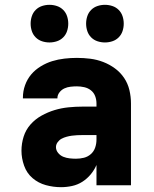

<svg xmlns="http://www.w3.org/2000/svg" viewBox="-20 -768 640 796"><path d="M233 8Q201 8 170 -0.5Q139 -9 115 -29.5Q91 -50 80 -81Q69 -112 69 -143Q69 -173 78 -201.5Q87 -230 106.5 -252Q126 -274 152 -288.5Q178 -303 206 -311.5Q234 -320 263.5 -323Q293 -326 322 -326H380V-339Q380 -355 374.5 -369.5Q369 -384 357 -393.5Q345 -403 329.5 -406.5Q314 -410 299 -410Q286 -410 272.5 -408.5Q259 -407 247 -401.5Q235 -396 226.5 -385Q218 -374 218 -361V-360H75V-364Q75 -390 84 -415Q93 -440 109.5 -459.5Q126 -479 149 -493Q172 -507 196.5 -514.5Q221 -522 247 -525Q273 -528 299 -528Q327 -528 354.5 -524.5Q382 -521 408 -511Q434 -501 456.5 -484.5Q479 -468 494.5 -445Q510 -422 516.5 -394.5Q523 -367 523 -339V0H380V-84Q371 -63 356 -45Q341 -27 321.5 -14.5Q302 -2 279 3Q256 8 233 8ZM295 -110Q312 -110 328 -114Q344 -118 356.5 -129Q369 -140 374.5 -156Q380 -172 380 -189V-208H322Q311 -208 300 -207.5Q289 -207 278 -205.5Q267 -204 256 -201Q245 -198 235.5 -193Q226 -188 219 -178.5Q212 -169 212 -158Q212 -145 221 -134Q230 -123 242.5 -118Q255 -113 268.5 -111.5Q282 -110 295 -110ZM415 -592Q399 -592 384 -597Q369 -602 358 -613Q347 -624 342 -639Q337 -654 337 -670Q337 -686 342 -701Q347 -716 358 -727Q369 -738 384 -743Q399 -748 415 -748Q431 -748 446 -743Q461 -738 472 -727Q483 -716 488 -701Q493 -686 493 -670Q493 -654 488 -639Q483 -624 472 -613Q461 -602 446 -597Q431 -592 415 -592ZM185 -592Q169 -592 154 -597Q139 -602 128 -613Q117 -624 112 -639Q107 -654 107 -670Q107 -686 112 -701Q117 -716 128 -727Q139 -738 154 -743Q169 -748 185 -748Q201 -748 216 -743Q231 -738 242 -727Q253 -716 258 -701Q263 -686 263 -670Q263 -654 258 -639Q253 -624 242 -613Q231 -602 216 -597Q201 -592 185 -592Z"/></svg>

Font: Iosevka Heavy Extended
Style: Regular
Weight: 900
Width: 7
Monospace: yes
Designer: Belleve Invis
Foundry: Belleve Invis
Version: Version 32.5.0; ttfautohint (v1.8.4)